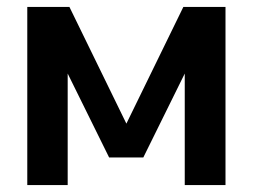

<svg xmlns="http://www.w3.org/2000/svg" viewBox="-20 -539 732 556"><path d="M511 -519H633V-3H515V-326L395 -83H296L176 -326V-3H59V-519H181L346 -181Z"/></svg>

Font: Kanit Cyrillic
Style: Regular
Weight: 400
Designer: Katatrad Team, Sasha Pavljenko
Foundry: CadsonDemak, Pavljenko + Design
Version: Version 1.002;Fontself Maker 3.5.7